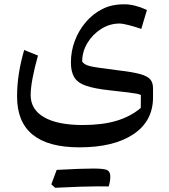

<svg xmlns="http://www.w3.org/2000/svg" viewBox="-20 -454 803 911"><path d="M650.4 -316.9Q617.7 -328.1 589.4 -335.2Q561 -342.3 546.9 -342.3Q500 -342.3 459.5 -316.4Q418.9 -290.5 394.3 -249.3Q369.6 -208 370.1 -161.1Q376 -153.8 384.3 -148.7Q392.6 -143.6 409.4 -139.6Q426.3 -135.7 457.8 -131.3Q489.3 -127 542.5 -120.1Q609.9 -112.3 645 -102.5Q680.2 -92.8 693.1 -77.1Q706.1 -61.5 706.1 -35.2V7.8Q706.1 120.6 613 182.9Q520 245.1 356.4 245.1Q61 245.1 61 4.4Q61 -51.3 69.6 -105.5Q78.1 -159.7 94.7 -216.8L160.2 -190.4Q125.5 -66.4 125.5 -2.9Q125.5 65.9 189.5 102.5Q253.4 139.2 373 139.2Q465.8 139.2 532.7 119.1Q599.6 99.1 647.9 58.1L648.4 -2.9Q641.6 -6.8 629.6 -9.3Q617.7 -11.7 588.6 -15.4Q559.6 -19 501 -25.4Q428.7 -33.2 388.4 -47.1Q348.1 -61 332.3 -87.4Q316.4 -113.8 316.4 -157.7Q316.4 -210.9 335 -260.3Q353.5 -309.6 387 -348.9Q420.4 -388.2 464.8 -410.6Q507.8 -433.6 570.8 -433.6Q618.7 -433.6 677.2 -406.7ZM443.8 430.2Q375.5 430.2 241.7 437L223.6 420.4Q230.5 402.3 236.6 385.5Q242.7 368.7 249 352.1Q366.7 345.7 422.1 345.7Q477.5 345.7 490.5 354Q503.4 362.3 503.4 384.3Q503.4 406.2 495.6 430.7Z"/></svg>

Font: Pinar-FD Medium
Style: Regular
Weight: 500
Designer: Amin Abedi
Version: Version 3.000